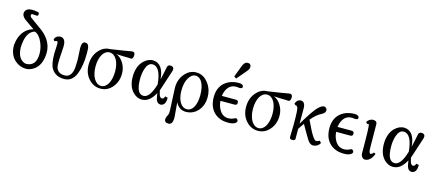

<svg xmlns="http://www.w3.org/2000/svg" viewBox="-53 -1114 4100 1802"><g transform="rotate(15 1997.5 -213.0)"><path d="M335 -179C338 -255 305 -322 234 -379C181 -418 142 -446 115 -465C105 -472 100 -480 100 -489C100 -498 104 -502 113 -503C112 -503 125 -502 154 -500C164 -499 169 -505 169 -518C169 -529 164 -535 154 -536C132 -540 115 -542 102 -542C59 -542 35 -526 30 -495C27 -477 37 -458 58 -439C62 -436 78 -424 107 -404C120 -396 137 -384 158 -369C103 -354 63 -318 39 -261C29 -237 23 -210 20 -180C19 -116 39 -67 78 -33C108 -7 142 7 181 8C212 9 241 -2 269 -23C310 -56 332 -108 335 -179ZM177 -351C207 -340 231 -313 249 -271C265 -235 273 -198 273 -161C273 -83 243 -42 182 -37C163 -36 144 -44 126 -61C101 -85 88 -122 87 -173C90 -276 120 -335 177 -351Z M701 -278C701 -311 700 -332 697 -341C692 -364 679 -375 658 -374C637 -373 627 -352 627 -313C627 -300 628 -281 630 -256C632 -231 633 -212 633 -199C633 -148 630 -113 625 -92C614 -49 590 -27 554 -26C509 -25 481 -43 469 -81C466 -90 465 -107 465 -130C465 -151 466 -180 469 -218C472 -259 473 -281 473 -286C474 -340 456 -367 419 -367C392 -365 374 -352 365 -327L377 -311C387 -317 396 -319 404 -317C409 -314 411 -298 409 -267C407 -242 406 -219 406 -200C406 -133 414 -85 431 -57C456 -14 498 8 556 8C609 8 646 -21 669 -78C690 -131 701 -197 701 -278Z M1135 -373C1136 -396 1128 -408 1110 -408C1107 -408 1104 -408 1101 -407C1080 -402 1014 -392 903 -375C858 -375 821 -356 790 -319C759 -282 744 -237 744 -182C744 -128 760 -83 792 -47C824 -11 863 7 908 7C953 7 991 -11 1022 -47C1053 -83 1069 -128 1069 -182C1069 -217 1060 -251 1041 -282C1022 -313 999 -334 971 -345C978 -344 998 -343 1033 -342C1062 -341 1080 -341 1087 -341C1092 -341 1107 -339 1111 -339C1125 -339 1133 -350 1135 -373ZM1001 -183C1001 -86 963 -19 908 -19C852 -19 811 -86 811 -182C811 -278 850 -344 906 -344C962 -344 1001 -279 1001 -183Z M1514 -80C1513 -69 1508 -61 1501 -57C1498 -55 1494 -54 1490 -53C1476 -54 1466 -66 1460 -89L1452 -122L1459 -142L1520 -329C1521 -334 1522 -339 1522 -343C1522 -360 1513 -370 1495 -372C1472 -375 1460 -364 1457 -340C1456 -329 1447 -290 1432 -222C1424 -321 1388 -372 1324 -377C1291 -379 1260 -366 1231 -339C1194 -304 1175 -254 1173 -188C1172 -120 1189 -68 1224 -33C1251 -6 1280 7 1312 6C1361 5 1402 -27 1436 -91C1440 -62 1444 -41 1448 -30C1456 -6 1471 6 1494 6C1527 2 1542 -25 1541 -74ZM1418 -170C1391 -79 1358 -33 1318 -32C1269 -31 1245 -80 1245 -179C1245 -213 1250 -245 1259 -275C1273 -318 1294 -340 1323 -340C1376 -340 1408 -283 1418 -170Z M1902 -176C1902 -230 1886 -276 1854 -315C1823 -354 1785 -373 1740 -373C1695 -373 1657 -353 1626 -314C1595 -275 1581 -229 1583 -176C1588 -79 1591 -6 1593 43C1594 62 1590 77 1582 90C1575 103 1571 115 1571 126C1571 148 1584 159 1610 159C1641 159 1654 131 1650 75L1639 -56C1662 -11 1696 11 1742 10C1787 9 1825 -8 1856 -43C1887 -78 1902 -122 1902 -176ZM1831 -177C1831 -80 1797 -16 1742 -16C1686 -16 1648 -78 1648 -174C1648 -223 1657 -263 1675 -294C1693 -326 1716 -342 1743 -342C1796 -342 1831 -276 1831 -177Z M2231 -33C2231 -42 2220 -54 2211 -54C2208 -54 2204 -53 2201 -51C2180 -40 2159 -35 2140 -35C2105 -35 2078 -50 2057 -81C2040 -106 2030 -137 2027 -174H2165C2181 -174 2189 -182 2189 -198C2189 -214 2181 -222 2165 -222H2028C2032 -259 2045 -290 2067 -313C2084 -331 2107 -340 2137 -340C2149 -340 2167 -337 2167 -337C2186 -337 2196 -342 2196 -353C2196 -372 2181 -381 2152 -381C2115 -381 2082 -374 2053 -360C1988 -327 1956 -270 1957 -189C1958 -116 1983 -63 2030 -29C2057 -10 2087 1 2120 4C2159 8 2189 5 2210 -6C2224 -13 2231 -22 2231 -33ZM2216 -553C2216 -574 2205 -585 2184 -585C2163 -585 2147 -571 2136 -542L2093 -429L2115 -414L2199 -513C2210 -526 2216 -540 2216 -553Z M2665 -373C2666 -396 2658 -408 2640 -408C2637 -408 2634 -408 2631 -407C2610 -402 2544 -392 2433 -375C2388 -375 2351 -356 2320 -319C2289 -282 2274 -237 2274 -182C2274 -128 2290 -83 2322 -47C2354 -11 2393 7 2438 7C2483 7 2521 -11 2552 -47C2583 -83 2599 -128 2599 -182C2599 -217 2590 -251 2571 -282C2552 -313 2529 -334 2501 -345C2508 -344 2528 -343 2563 -342C2592 -341 2610 -341 2617 -341C2622 -341 2637 -339 2641 -339C2655 -339 2663 -350 2665 -373ZM2531 -183C2531 -86 2493 -19 2438 -19C2382 -19 2341 -86 2341 -182C2341 -278 2380 -344 2436 -344C2492 -344 2531 -279 2531 -183Z M3025 -54C3012 -46 3000 -42 2989 -43C2973 -44 2945 -89 2926 -126L2880 -220C2913 -259 2945 -286 2976 -301C2999 -312 3011 -327 3011 -344C3011 -360 2997 -375 2981 -375C2954 -375 2917 -342 2872 -275C2839 -224 2815 -186 2800 -159V-305C2800 -350 2785 -373 2754 -373C2729 -370 2713 -355 2705 -327L2719 -316C2726 -317 2733 -313 2739 -302C2746 -291 2749 -235 2749 -132C2749 -118 2748 -96 2747 -65C2746 -34 2746 -17 2746 -14C2746 -1 2754 6 2771 6C2790 6 2800 0 2800 -11V-109C2814 -131 2827 -151 2840 -168C2871 -113 2897 -68 2918 -34C2935 -7 2953 6 2974 6C3005 4 3028 -10 3041 -35Z M3355 -33C3355 -42 3344 -54 3335 -54C3332 -54 3328 -53 3325 -51C3304 -40 3283 -35 3264 -35C3229 -35 3202 -50 3181 -81C3164 -106 3154 -137 3151 -174H3289C3305 -174 3313 -182 3313 -198C3313 -214 3305 -222 3289 -222H3152C3156 -259 3169 -290 3191 -313C3208 -331 3231 -340 3261 -340C3273 -340 3291 -337 3291 -337C3310 -337 3320 -342 3320 -353C3320 -372 3305 -381 3276 -381C3239 -381 3206 -374 3177 -360C3112 -327 3080 -270 3081 -189C3082 -116 3107 -63 3154 -29C3181 -10 3211 1 3244 4C3283 8 3313 5 3334 -6C3348 -13 3355 -22 3355 -33Z M3544 -79C3541 -71 3535 -65 3527 -62C3524 -60 3520 -59 3516 -58C3505 -57 3499 -78 3499 -119C3499 -127 3499 -163 3498 -227C3497 -291 3497 -328 3497 -339C3497 -362 3483 -373 3456 -373C3433 -371 3414 -359 3399 -336L3414 -321C3420 -325 3425 -325 3429 -321C3435 -314 3438 -222 3438 -45C3438 -14 3457 9 3480 8C3503 7 3522 -4 3539 -26C3546 -36 3554 -50 3562 -69Z M3954 -80C3953 -69 3948 -61 3941 -57C3938 -55 3934 -54 3930 -53C3916 -54 3906 -66 3900 -89L3892 -122L3899 -142L3960 -329C3961 -334 3962 -339 3962 -343C3962 -360 3953 -370 3935 -372C3912 -375 3900 -364 3897 -340C3896 -329 3887 -290 3872 -222C3864 -321 3828 -372 3764 -377C3731 -379 3700 -366 3671 -339C3634 -304 3615 -254 3613 -188C3612 -120 3629 -68 3664 -33C3691 -6 3720 7 3752 6C3801 5 3842 -27 3876 -91C3880 -62 3884 -41 3888 -30C3896 -6 3911 6 3934 6C3967 2 3982 -25 3981 -74ZM3858 -170C3831 -79 3798 -33 3758 -32C3709 -31 3685 -80 3685 -179C3685 -213 3690 -245 3699 -275C3713 -318 3734 -340 3763 -340C3816 -340 3848 -283 3858 -170Z"/></g></svg>

Font: GFS Philostratos
Style: Regular
Weight: 400
Designer: George D. Matthiopoulos
Foundry: George D. Matthiopoulos
Version: Version 1.000